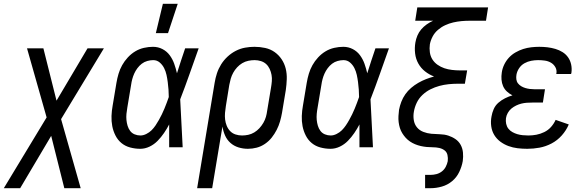

<svg xmlns="http://www.w3.org/2000/svg" viewBox="-64 -774 3084 1009"><path d="M-44 215 181 -157 78 -520H164L233 -245L396 -520H482L257 -148L360 215H274L205 -60L42 215Z M673 8Q646 8 620 1Q594 -6 574.5 -22Q555 -38 543 -61.5Q531 -85 526 -111Q521 -137 522 -164.5Q523 -192 528 -219L548 -339Q552 -363 559 -386.5Q566 -410 578 -431.5Q590 -453 607.5 -472Q625 -491 646.5 -504Q668 -517 692.5 -522.5Q717 -528 740 -528Q767 -528 790 -516Q813 -504 828 -483.5Q843 -463 851.5 -439Q860 -415 866 -389L867 -392Q877 -424 887.5 -456Q898 -488 909 -520H980Q956 -453 932.5 -386Q909 -319 883 -252Q887 -189 889.5 -126Q892 -63 896 0H825Q825 -30 825 -60Q825 -90 825 -120Q813 -97 798 -75Q783 -53 764.5 -34Q746 -15 722 -3.5Q698 8 673 8ZM674 -62Q689 -62 705 -70Q721 -78 732.5 -89.5Q744 -101 753.5 -115Q763 -129 771 -143.5Q779 -158 786.5 -173Q794 -188 800 -203Q806 -218 812 -233.5Q818 -249 823 -264Q823 -284 821.5 -303.5Q820 -323 817.5 -342.5Q815 -362 811 -380.5Q807 -399 798.5 -416Q790 -433 775.5 -445.5Q761 -458 741 -458Q726 -458 710 -453.5Q694 -449 681 -439Q668 -429 658 -415.5Q648 -402 641.5 -387.5Q635 -373 631 -358Q627 -343 625 -328L605 -208Q602 -192 600.5 -175.5Q599 -159 600.5 -143.5Q602 -128 606.5 -113Q611 -98 620 -86Q629 -74 643.5 -68Q658 -62 674 -62ZM755 -600 792 -754H870L819 -600Z M1051 215H972L1064 -339Q1068 -364 1076 -388.5Q1084 -413 1098 -435.5Q1112 -458 1132 -476.5Q1152 -495 1175.5 -507Q1199 -519 1224 -523.5Q1249 -528 1273 -528Q1302 -528 1329.5 -522Q1357 -516 1379 -500.5Q1401 -485 1416 -462.5Q1431 -440 1437.5 -413.5Q1444 -387 1443 -358Q1442 -329 1438 -301L1418 -181Q1414 -158 1407.5 -135.5Q1401 -113 1390 -91.5Q1379 -70 1364 -51Q1349 -32 1328.5 -18Q1308 -4 1285 2Q1262 8 1239 8Q1213 8 1189 0.5Q1165 -7 1147 -23Q1129 -39 1119 -61.5Q1109 -84 1105 -109ZM1208 -62Q1224 -62 1240.5 -65.5Q1257 -69 1272 -78Q1287 -87 1299 -100Q1311 -113 1320 -128.5Q1329 -144 1333.5 -160Q1338 -176 1340 -192L1360 -312Q1363 -329 1364.5 -346.5Q1366 -364 1363 -380.5Q1360 -397 1353 -412Q1346 -427 1334.5 -437.5Q1323 -448 1307 -453Q1291 -458 1274 -458Q1258 -458 1241 -454.5Q1224 -451 1209 -442Q1194 -433 1182 -420Q1170 -407 1161.5 -391.5Q1153 -376 1148.5 -360Q1144 -344 1141 -328L1123 -217Q1120 -199 1118.5 -181Q1117 -163 1119 -146Q1121 -129 1127.5 -113Q1134 -97 1145.5 -85Q1157 -73 1173.5 -67.5Q1190 -62 1208 -62Z M1673 8Q1646 8 1620 1Q1594 -6 1574.5 -22Q1555 -38 1543 -61.5Q1531 -85 1526 -111Q1521 -137 1522 -164.5Q1523 -192 1528 -219L1548 -339Q1552 -363 1559 -386.5Q1566 -410 1578 -431.5Q1590 -453 1607.5 -472Q1625 -491 1646.5 -504Q1668 -517 1692.5 -522.5Q1717 -528 1740 -528Q1767 -528 1790 -516Q1813 -504 1828 -483.5Q1843 -463 1851.5 -439Q1860 -415 1866 -389L1867 -392Q1877 -424 1887.5 -456Q1898 -488 1909 -520H1980Q1956 -453 1932.5 -386Q1909 -319 1883 -252Q1887 -189 1889.5 -126Q1892 -63 1896 0H1825Q1825 -30 1825 -60Q1825 -90 1825 -120Q1813 -97 1798 -75Q1783 -53 1764.5 -34Q1746 -15 1722 -3.5Q1698 8 1673 8ZM1674 -62Q1689 -62 1705 -70Q1721 -78 1732.5 -89.5Q1744 -101 1753.5 -115Q1763 -129 1771 -143.5Q1779 -158 1786.5 -173Q1794 -188 1800 -203Q1806 -218 1812 -233.5Q1818 -249 1823 -264Q1823 -284 1821.5 -303.5Q1820 -323 1817.5 -342.5Q1815 -362 1811 -380.5Q1807 -399 1798.5 -416Q1790 -433 1775.5 -445.5Q1761 -458 1741 -458Q1726 -458 1710 -453.5Q1694 -449 1681 -439Q1668 -429 1658 -415.5Q1648 -402 1641.5 -387.5Q1635 -373 1631 -358Q1627 -343 1625 -328L1605 -208Q1602 -192 1600.5 -175.5Q1599 -159 1600.5 -143.5Q1602 -128 1606.5 -113Q1611 -98 1620 -86Q1629 -74 1643.5 -68Q1658 -62 1674 -62Z M2170 215V145H2199Q2214 145 2229.5 141Q2245 137 2258 127Q2271 117 2278.5 102.5Q2286 88 2289 73Q2291 56 2287.5 40.5Q2284 25 2272 16Q2260 7 2244 3.5Q2228 0 2211.5 0Q2195 0 2179 -1.5Q2163 -3 2147.5 -6.5Q2132 -10 2117.5 -16Q2103 -22 2090.5 -30.5Q2078 -39 2068 -50Q2058 -61 2050 -74Q2042 -87 2037.5 -101.5Q2033 -116 2031 -132Q2029 -148 2030 -164.5Q2031 -181 2033 -197Q2037 -218 2045 -239Q2053 -260 2066 -278.5Q2079 -297 2096.5 -312Q2114 -327 2134 -338.5Q2154 -350 2174.5 -358Q2195 -366 2217 -372Q2191 -382 2169.5 -399Q2148 -416 2134.5 -440Q2121 -464 2117.5 -493Q2114 -522 2119 -551Q2122 -569 2129.5 -587Q2137 -605 2149.5 -619.5Q2162 -634 2178 -645.5Q2194 -657 2212 -665H2118L2129 -735H2501L2490 -665H2403Q2382 -665 2360.5 -663Q2339 -661 2317.5 -656Q2296 -651 2275.5 -641.5Q2255 -632 2237.5 -617Q2220 -602 2209.5 -582Q2199 -562 2195 -541Q2192 -520 2195 -499Q2198 -478 2208.5 -461.5Q2219 -445 2235.5 -433.5Q2252 -422 2271 -415.5Q2290 -409 2311.5 -406.5Q2333 -404 2354 -404H2391L2379 -334H2342Q2318 -334 2293.5 -331.5Q2269 -329 2245 -322.5Q2221 -316 2198 -304.5Q2175 -293 2156 -275Q2137 -257 2126 -234Q2115 -211 2111 -187Q2107 -165 2110.5 -143Q2114 -121 2127 -105Q2140 -89 2160.5 -81Q2181 -73 2203 -71Q2225 -69 2248 -68.5Q2271 -68 2291.5 -61.5Q2312 -55 2329.5 -43Q2347 -31 2357 -12.5Q2367 6 2369 28Q2371 50 2368 72Q2363 101 2349.5 129.5Q2336 158 2312 178Q2288 198 2258 206.5Q2228 215 2199 215Z M2707 8Q2681 8 2656 5Q2631 2 2608 -6.5Q2585 -15 2565.5 -29.5Q2546 -44 2533.5 -64.5Q2521 -85 2517.5 -110.5Q2514 -136 2519 -162Q2522 -181 2530.5 -200.5Q2539 -220 2555 -234Q2571 -248 2590 -257.5Q2609 -267 2629 -273Q2613 -281 2600 -293Q2587 -305 2580 -321Q2573 -337 2571.5 -355.5Q2570 -374 2573 -393Q2576 -414 2585.5 -434Q2595 -454 2610 -470.5Q2625 -487 2645 -498.5Q2665 -510 2685.5 -516.5Q2706 -523 2727.5 -525.5Q2749 -528 2770 -528Q2792 -528 2813 -525.5Q2834 -523 2854.5 -517Q2875 -511 2892.5 -500Q2910 -489 2921.5 -472.5Q2933 -456 2937.5 -435Q2942 -414 2939 -392L2937 -385H2859L2860 -388Q2863 -406 2854.5 -421Q2846 -436 2831.5 -444.5Q2817 -453 2799.5 -455.5Q2782 -458 2764 -458Q2746 -458 2727.5 -454.5Q2709 -451 2692 -441.5Q2675 -432 2664 -415.5Q2653 -399 2650 -381Q2648 -369 2649.5 -357Q2651 -345 2658 -336Q2665 -327 2675 -321Q2685 -315 2696.5 -311.5Q2708 -308 2720 -306.5Q2732 -305 2744 -305H2800L2789 -235H2733Q2719 -235 2704.5 -234Q2690 -233 2676 -229.5Q2662 -226 2648.5 -219.5Q2635 -213 2623.5 -203.5Q2612 -194 2604.5 -180.5Q2597 -167 2595 -153Q2593 -138 2596 -123.5Q2599 -109 2607.5 -98Q2616 -87 2628.5 -80Q2641 -73 2654.5 -69Q2668 -65 2683 -63.5Q2698 -62 2713 -62Q2734 -62 2755 -66Q2776 -70 2796.5 -80Q2817 -90 2832 -107Q2847 -124 2856 -144L2925 -120Q2912 -89 2888.5 -62.5Q2865 -36 2834.5 -20Q2804 -4 2771.5 2Q2739 8 2707 8Z"/></svg>

Font: Iosevka Fixed
Style: Italic
Weight: 400
Italic angle: -9°
Monospace: yes
Designer: Belleve Invis
Foundry: Belleve Invis
Version: Version 33.2.4